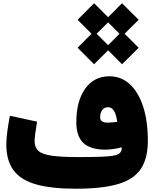

<svg xmlns="http://www.w3.org/2000/svg" viewBox="-20 -1153 946 1173"><path d="M454.1 -861.3 539.1 -946.8 454.1 -1032.2 554.7 -1133.3 640.6 -1047.9 725.6 -1133.3 827.1 -1032.2 741.2 -946.8 827.1 -861.3 725.6 -760.3 640.6 -845.7 554.7 -760.3ZM570.3 -946.8 640.6 -877 710 -946.8 640.6 -1016.6ZM724.1 -252.9Q669.9 -238.8 623.5 -238.8Q532.7 -238.8 489.5 -279.5Q446.3 -320.3 446.3 -406.2Q446.3 -536.1 500.7 -611.6Q555.2 -687 647.9 -687Q720.2 -687 772.9 -638.7Q825.7 -590.3 854.5 -501.7Q883.3 -413.1 883.3 -293Q883.3 -185.5 840.6 -121.3Q797.9 -57.1 701.4 -28.6Q605 0 443.4 0Q291.5 0 198 -27.3Q104.5 -54.7 61.5 -114.3Q18.6 -173.8 18.6 -270.5Q18.6 -304.2 24.9 -351.3Q31.2 -398.4 40.5 -445.8L206.5 -409.7Q199.7 -369.6 195.6 -337.9Q191.4 -306.2 191.4 -291Q191.4 -252.4 214.8 -231.2Q238.3 -210 296.6 -201.7Q355 -193.4 459 -193.4Q545.4 -193.4 598.1 -195.3Q650.9 -197.3 678 -203.1Q705.1 -209 714.6 -220.9Q724.1 -232.9 724.1 -252.9ZM695.8 -408.7Q685.1 -498 640.1 -498Q617.2 -498 604.5 -480.7Q591.8 -463.4 591.8 -435.5Q591.8 -403.8 638.2 -403.8Q652.3 -403.8 666.5 -405.3Q680.7 -406.7 695.8 -408.7Z"/></svg>

Font: Estedad-FD Black
Style: Regular
Weight: 900
Designer: Amin Abedi
Version: Version 7.3